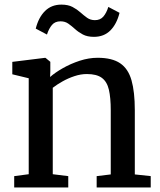

<svg xmlns="http://www.w3.org/2000/svg" viewBox="-20 -821 699 841"><path d="M105.8 -57.9V-478.2L33.9 -495.6V-550L176.3 -567.6H179.3L200.4 -550.2V-508.3L199.4 -483.7Q221.1 -503 255.2 -522.4Q289.3 -541.8 329.1 -554.9Q368.9 -567.9 407.7 -567.9Q471 -567.9 506.4 -543.8Q541.7 -519.8 556.1 -469.1Q570.5 -418.4 570.5 -338.5V-57L640.2 -49.6V0H403.4V-49.5L465.1 -57V-337.9Q465.1 -392.7 457 -427.9Q448.9 -463 426.2 -479.9Q403.6 -496.7 360.3 -496.7Q333.8 -496.7 306.2 -487.5Q278.6 -478.4 253.8 -464.4Q229 -450.5 211.1 -436.5V-57.9L279 -49.5V0H42.2V-49.5ZM136.6 -695.7Q148.9 -744.8 177.2 -772.8Q205.5 -800.8 248.8 -800.8Q278.3 -800.8 297.7 -790.5Q317.2 -780.2 332 -766.9Q346.9 -753.6 361.4 -743.2Q375.8 -732.9 395.4 -732.7Q419.3 -732.6 432.9 -748.6Q446.5 -764.6 454.5 -790.7L503.6 -764.8Q491.3 -715.7 463.4 -687.6Q435.4 -659.6 391.5 -659.6Q362.4 -659.6 342.9 -669.9Q323.5 -680.3 308.8 -693.6Q294.2 -706.9 279.6 -717.2Q265.1 -727.6 245.1 -727.6Q221 -727.6 207.6 -711.7Q194.2 -695.9 185.7 -669.7Z"/></svg>

Font: Merriweather 7pt Light
Style: Regular
Weight: 300
Designer: Eben Sorkin
Foundry: Eben Sorkin
Version: Version 2.200;gftools[0.9.31]